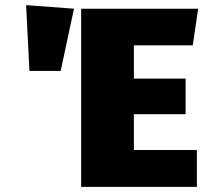

<svg xmlns="http://www.w3.org/2000/svg" viewBox="-20 -730 814 750"><path d="M82 -710 95 -453H217L269 -696ZM754 -696H297V0H749V-144H503V-284H705V-423H503V-553H733Z"/></svg>

Font: Fira Sans Heavy
Style: Regular
Weight: 900
Designer: bBox Type GmbH & Carrois Corporate GbR & Edenspiekermann AG
Foundry: bBox Type GmbH & Carrois Corporate GbR & Edenspiekermann AG
Version: Version 4.300;PS 004.300;hotconv 1.0.88;makeotf.lib2.5.64775